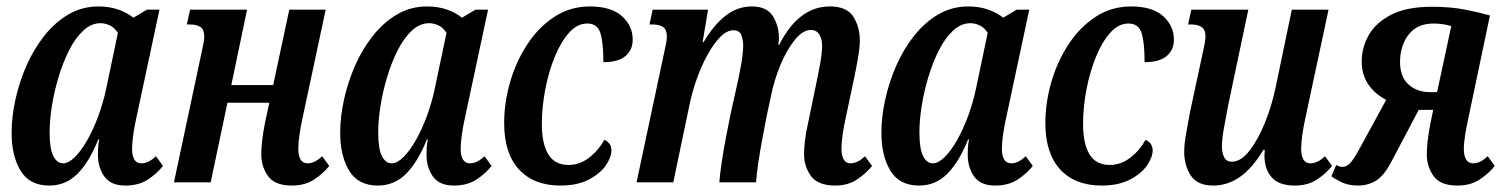

<svg xmlns="http://www.w3.org/2000/svg" viewBox="-20 -566 4678 596"><path d="M133 10Q72 10 44 -36Q16 -82 16 -154Q16 -203 28 -257.5Q40 -312 62.5 -363Q85 -414 118 -455.5Q151 -497 193 -521.5Q235 -546 286 -546Q320 -546 348 -536Q376 -526 394 -511L436 -536H475L403 -199Q397 -172 393.5 -147Q390 -122 390 -103Q390 -83 397 -71Q404 -59 419 -59Q441 -59 464 -81L486 -51Q468 -28 439.5 -9Q411 10 369 10Q324 10 304 -18Q284 -46 284 -86Q284 -95 284.5 -106.5Q285 -118 288 -133H285Q257 -63 220.5 -26.5Q184 10 133 10ZM176 -59Q193 -59 213 -79Q233 -99 251.5 -132Q270 -165 285 -205.5Q300 -246 309 -288L346 -464Q335 -481 320.5 -487.5Q306 -494 292 -494Q263 -494 238 -470.5Q213 -447 194 -409Q175 -371 161.5 -326Q148 -281 141 -236.5Q134 -192 134 -156Q134 -104 145.5 -81.5Q157 -59 176 -59Z M886 10Q833 10 812 -19.5Q791 -49 791 -87Q791 -104 793.5 -127.5Q796 -151 803 -187L816 -247H686L634 0H520L607 -409Q610 -423 612 -433.5Q614 -444 614 -453Q614 -474 602.5 -482Q591 -490 570 -490H560L570 -536H747L698 -302H828L878 -536H991L919 -199Q913 -172 909.5 -147Q906 -122 906 -103Q906 -83 913 -71Q920 -59 935 -59Q957 -59 980 -81L1002 -51Q984 -28 955.5 -9Q927 10 886 10Z M1153 10Q1092 10 1064 -36Q1036 -82 1036 -154Q1036 -203 1048 -257.5Q1060 -312 1082.5 -363Q1105 -414 1138 -455.5Q1171 -497 1213 -521.5Q1255 -546 1306 -546Q1340 -546 1368 -536Q1396 -526 1414 -511L1456 -536H1495L1423 -199Q1417 -172 1413.5 -147Q1410 -122 1410 -103Q1410 -83 1417 -71Q1424 -59 1439 -59Q1461 -59 1484 -81L1506 -51Q1488 -28 1459.5 -9Q1431 10 1389 10Q1344 10 1324 -18Q1304 -46 1304 -86Q1304 -95 1304.5 -106.5Q1305 -118 1308 -133H1305Q1277 -63 1240.5 -26.5Q1204 10 1153 10ZM1196 -59Q1213 -59 1233 -79Q1253 -99 1271.5 -132Q1290 -165 1305 -205.5Q1320 -246 1329 -288L1366 -464Q1355 -481 1340.5 -487.5Q1326 -494 1312 -494Q1283 -494 1258 -470.5Q1233 -447 1214 -409Q1195 -371 1181.5 -326Q1168 -281 1161 -236.5Q1154 -192 1154 -156Q1154 -104 1165.5 -81.5Q1177 -59 1196 -59Z M1720 10Q1637 10 1591 -40Q1545 -90 1545 -184Q1545 -246 1563 -309.5Q1581 -373 1616 -427Q1651 -481 1700.5 -513.5Q1750 -546 1811 -546Q1877 -546 1910.5 -516Q1944 -486 1944 -443Q1944 -411 1921.5 -392Q1899 -373 1853 -373Q1853 -435 1843.5 -464Q1834 -493 1803 -493Q1772 -493 1746.5 -464.5Q1721 -436 1702 -389.5Q1683 -343 1672.5 -288Q1662 -233 1662 -181Q1662 -120 1682 -87Q1702 -54 1745 -54Q1779 -54 1808 -76Q1837 -98 1856 -132Q1878 -122 1878 -99Q1878 -78 1860.5 -52.5Q1843 -27 1807.5 -8.5Q1772 10 1720 10Z M2573 10Q2519 10 2497.5 -19.5Q2476 -49 2476 -87Q2476 -104 2478.5 -127.5Q2481 -151 2489 -187L2512 -298Q2520 -336 2526 -369.5Q2532 -403 2532 -424Q2532 -444 2523.5 -458.5Q2515 -473 2497 -473Q2472 -473 2447 -442Q2422 -411 2402.5 -364Q2383 -317 2373 -267L2360 -206Q2354 -175 2347 -138Q2340 -101 2334.5 -65Q2329 -29 2327 0H2213Q2215 -27 2220.5 -63.5Q2226 -100 2233.5 -139.5Q2241 -179 2248 -213L2267 -298Q2273 -324 2280 -362Q2287 -400 2287 -425Q2287 -441 2281.5 -456.5Q2276 -472 2257 -472Q2236 -472 2215.5 -451Q2195 -430 2176 -395.5Q2157 -361 2142.5 -320Q2128 -279 2120 -239L2070 0H1956L2043 -409Q2046 -423 2048 -433.5Q2050 -444 2050 -453Q2050 -474 2038.5 -482Q2027 -490 2006 -490H1996L2006 -536H2178L2161 -435H2164Q2195 -488 2232 -517Q2269 -546 2314 -546Q2360 -546 2379 -516Q2398 -486 2398 -447Q2398 -440 2396 -427H2399Q2459 -546 2556 -546Q2609 -546 2629 -514Q2649 -482 2649 -441Q2649 -417 2642.5 -381Q2636 -345 2630 -317L2605 -199Q2599 -172 2595.5 -147Q2592 -122 2592 -103Q2592 -83 2599 -71Q2606 -59 2620 -59Q2642 -59 2665 -81L2687 -51Q2669 -28 2640.5 -9Q2612 10 2573 10Z M2833 10Q2772 10 2744 -36Q2716 -82 2716 -154Q2716 -203 2728 -257.5Q2740 -312 2762.5 -363Q2785 -414 2818 -455.5Q2851 -497 2893 -521.5Q2935 -546 2986 -546Q3020 -546 3048 -536Q3076 -526 3094 -511L3136 -536H3175L3103 -199Q3097 -172 3093.5 -147Q3090 -122 3090 -103Q3090 -83 3097 -71Q3104 -59 3119 -59Q3141 -59 3164 -81L3186 -51Q3168 -28 3139.5 -9Q3111 10 3069 10Q3024 10 3004 -18Q2984 -46 2984 -86Q2984 -95 2984.5 -106.5Q2985 -118 2988 -133H2985Q2957 -63 2920.5 -26.5Q2884 10 2833 10ZM2876 -59Q2893 -59 2913 -79Q2933 -99 2951.5 -132Q2970 -165 2985 -205.5Q3000 -246 3009 -288L3046 -464Q3035 -481 3020.5 -487.5Q3006 -494 2992 -494Q2963 -494 2938 -470.5Q2913 -447 2894 -409Q2875 -371 2861.5 -326Q2848 -281 2841 -236.5Q2834 -192 2834 -156Q2834 -104 2845.5 -81.5Q2857 -59 2876 -59Z M3400 10Q3317 10 3271 -40Q3225 -90 3225 -184Q3225 -246 3243 -309.5Q3261 -373 3296 -427Q3331 -481 3380.5 -513.5Q3430 -546 3491 -546Q3557 -546 3590.5 -516Q3624 -486 3624 -443Q3624 -411 3601.5 -392Q3579 -373 3533 -373Q3533 -435 3523.5 -464Q3514 -493 3483 -493Q3452 -493 3426.5 -464.5Q3401 -436 3382 -389.5Q3363 -343 3352.5 -288Q3342 -233 3342 -181Q3342 -120 3362 -87Q3382 -54 3425 -54Q3459 -54 3488 -76Q3517 -98 3536 -132Q3558 -122 3558 -99Q3558 -78 3540.5 -52.5Q3523 -27 3487.5 -8.5Q3452 10 3400 10Z M3746 10Q3697 10 3676.5 -21Q3656 -52 3656 -95Q3656 -118 3661.5 -149.5Q3667 -181 3674 -218L3715 -409Q3718 -423 3720 -433.5Q3722 -444 3722 -453Q3722 -474 3710 -482Q3698 -490 3678 -490H3668L3678 -536H3855L3792 -237Q3784 -196 3778.5 -164Q3773 -132 3773 -110Q3773 -94 3779.5 -79Q3786 -64 3804 -64Q3832 -64 3858.5 -98Q3885 -132 3906.5 -185Q3928 -238 3940 -296L3990 -536H4104L4032 -199Q4026 -172 4022.5 -147Q4019 -122 4019 -103Q4019 -83 4026 -71Q4033 -59 4048 -59Q4070 -59 4093 -81L4115 -51Q4097 -28 4068.5 -9Q4040 10 3999 10Q3950 10 3927.5 -15.5Q3905 -41 3905 -84Q3905 -87 3905.5 -91.5Q3906 -96 3906 -101H3902Q3867 -43 3828.5 -16.5Q3790 10 3746 10Z M4195 10Q4165 10 4142 -1.5Q4119 -13 4113 -19L4128 -54Q4137 -48 4147 -48Q4159 -48 4170 -58.5Q4181 -69 4201 -106L4283 -256Q4248 -274 4227.5 -304Q4207 -334 4207 -375Q4207 -418 4228.5 -456.5Q4250 -495 4298 -520Q4346 -545 4425 -545Q4483 -545 4528.5 -536Q4574 -527 4605 -518L4538 -199Q4532 -172 4528 -147Q4524 -122 4524 -103Q4524 -83 4531 -71Q4538 -59 4553 -59Q4575 -59 4598 -81L4620 -51Q4602 -28 4573.5 -9Q4545 10 4504 10Q4451 10 4430 -19.5Q4409 -49 4409 -87Q4409 -104 4411.5 -127.5Q4414 -151 4421 -187L4429 -225H4384L4299 -64Q4276 -20 4251 -5Q4226 10 4195 10ZM4420 -280H4441L4485 -485Q4468 -490 4454.5 -491.5Q4441 -493 4430 -493Q4379 -493 4352.5 -458.5Q4326 -424 4326 -374Q4326 -328 4352 -304Q4378 -280 4420 -280Z"/></svg>

Font: Noto Serif ExtraCondensed SemiBold
Style: Italic
Weight: 600
Width: 2
Italic angle: -12°
Designer: Monotype Design Team
Foundry: Monotype Imaging Inc.
Version: Version 2.013